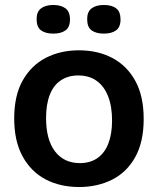

<svg xmlns="http://www.w3.org/2000/svg" viewBox="-20 -738 635 771"><path d="M298 13Q221 13 162.5 -18Q104 -49 70.5 -110.5Q37 -172 37 -262Q37 -355 71.5 -415.5Q106 -476 164.5 -506Q223 -536 297 -536Q373 -536 431.5 -505Q490 -474 523.5 -413Q557 -352 557 -260Q557 -168 523 -107Q489 -46 430 -16.5Q371 13 298 13ZM301 -83Q342 -83 371 -103Q400 -123 415 -161.5Q430 -200 430 -254Q430 -311 414 -351.5Q398 -392 368 -413.5Q338 -435 294 -435Q254 -435 224.5 -415.5Q195 -396 180 -357.5Q165 -319 165 -264Q165 -177 201 -130Q237 -83 301 -83ZM397 -603Q366 -603 348 -616Q330 -629 330 -661Q330 -691 348 -704.5Q366 -718 397 -718Q429 -718 446.5 -704.5Q464 -691 464 -660Q464 -629 446 -616Q428 -603 397 -603ZM194 -603Q163 -603 145 -616Q127 -629 127 -661Q127 -691 145 -704.5Q163 -718 194 -718Q225 -718 243 -704.5Q261 -691 261 -660Q261 -629 243 -616Q225 -603 194 -603Z"/></svg>

Font: Bricolage Grotesque 36pt SemiBold
Style: Regular
Weight: 600
Designer: Mathieu Triay
Foundry: Atelier Triay
Version: Version 1.001;gftools[0.9.33.dev8+g029e19f]